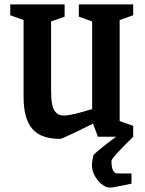

<svg xmlns="http://www.w3.org/2000/svg" viewBox="-20 -626 664 879"><path d="M589.8 -556.2 527.8 -534.2V-71.8L589.8 -49.8V0Q490.2 97.2 490.2 110.8Q490.2 168 518.1 168H582V214.8Q577.6 215.8 554.2 220.7Q530.8 225.6 510.7 229.2Q490.7 232.9 484.9 232.9Q455.6 232.9 428.2 199.7Q400.9 166.5 400.9 129.9Q400.9 111.3 408.2 83Q437.5 54.7 511.2 0H428.2L405.8 -60.1Q266.1 9.8 254.9 9.8Q166.5 9.8 127.2 -36.9Q87.9 -83.5 87.9 -182.1V-534.2L26.9 -556.2V-606H275.9V-549.8L213.9 -527.8V-208Q213.9 -172.9 218.5 -149.7Q223.1 -126.5 232.2 -115.5Q241.2 -104.5 250.7 -100.8Q260.3 -97.2 273.9 -97.2Q308.6 -97.2 401.9 -127V-527.8L340.8 -549.8V-606H589.8Z"/></svg>

Font: Grenze SemiBold
Style: Regular
Weight: 600
Designer: Renata Polastri
Foundry: Omnibus-Type
Version: Version 1.002;PS 001.002;hotconv 1.0.88;makeotf.lib2.5.64775